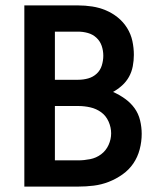

<svg xmlns="http://www.w3.org/2000/svg" viewBox="-20 -690 590 710"><path d="M70 0V-670H269Q295 -670 321 -666Q347 -662 371 -652Q395 -642 415.5 -625.5Q436 -609 450 -586.5Q464 -564 469.5 -538.5Q475 -513 475 -487Q475 -466 471 -445Q467 -424 457 -406Q447 -388 431.5 -374Q416 -360 398 -350Q421 -340 442 -325Q463 -310 477.5 -290Q492 -270 498 -245Q504 -220 504 -195Q504 -166 496.5 -137.5Q489 -109 473 -85.5Q457 -62 433 -45Q409 -28 382 -17.5Q355 -7 326.5 -3.5Q298 0 269 0ZM183 -395H269Q288 -395 306 -400Q324 -405 337.5 -417.5Q351 -430 356.5 -448Q362 -466 362 -484Q362 -503 356 -520.5Q350 -538 336.5 -550.5Q323 -563 305 -568Q287 -573 269 -573H183ZM183 -97H269Q291 -97 313.5 -101.5Q336 -106 354 -119.5Q372 -133 381.5 -154Q391 -175 391 -197Q391 -219 381.5 -240.5Q372 -262 354 -275Q336 -288 314 -293Q292 -298 269 -298H183Z"/></svg>

Font: Lode Term
Style: Bold
Weight: 700
Monospace: yes
Designer: Belleve Invis
Foundry: Belleve Invis
Version: Version 29.2.0